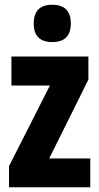

<svg xmlns="http://www.w3.org/2000/svg" viewBox="-20 -788 418 808"><path d="M360 0H18V-89L190 -428H28V-550H352V-453L187 -121H360ZM200 -768Q278 -768 278 -689Q278 -611 200 -611Q122 -611 122 -689Q122 -768 200 -768Z"/></svg>

Font: Noto Sans ExtraCondensed ExtraBold
Style: Regular
Weight: 800
Width: 2
Designer: Monotype Design Team
Foundry: Monotype Imaging Inc.
Version: Version 2.013; ttfautohint (v1.8.4.7-5d5b)